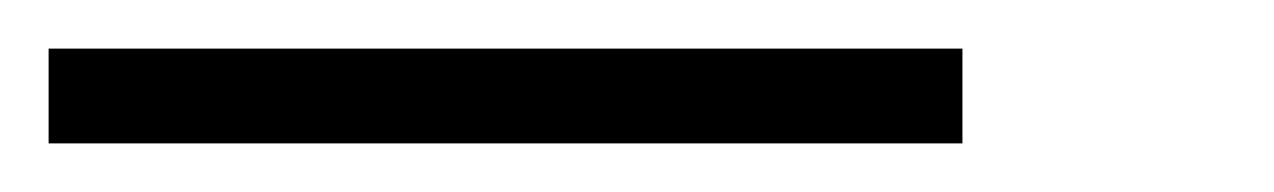

<svg xmlns="http://www.w3.org/2000/svg" viewBox="-22 -415 524 79"><path d="M-2 -356V-395H374V-356Z"/></svg>

Font: Poppins ExtraLight
Style: Regular
Weight: 275
Designer: Ninad Kale (Devanagari), Jonny Pinhorn (Latin)
Foundry: Indian Type Foundry
Version: Version 3.200;PS 1.000;hotconv 16.6.54;makeotf.lib2.5.65590